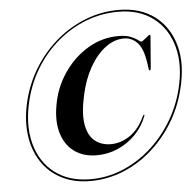

<svg xmlns="http://www.w3.org/2000/svg" viewBox="-53 -782 877 860"><g transform="rotate(-5 385.5 -352.0)"><path d="M319.5 24.5Q245 24.5 189 -4.8Q133 -34 99.2 -86.5Q65.5 -139 57.2 -209.5Q49 -280 70 -363Q90.5 -442.5 133.2 -509.2Q176 -576 235 -625Q294 -674 364.5 -701Q435 -728 511 -728Q608 -728 672.8 -679.2Q737.5 -630.5 760.8 -545Q784 -459.5 755.5 -349Q735.5 -268 693.2 -200Q651 -132 592.8 -81.5Q534.5 -31 464.8 -3.2Q395 24.5 319.5 24.5ZM322 16.5Q394.5 16.5 462.5 -11Q530.5 -38.5 587.5 -88Q644.5 -137.5 686 -204.2Q727.5 -271 747.5 -349.5Q774.5 -456.5 752 -540.2Q729.5 -624 666.2 -672Q603 -720 508.5 -720Q433.5 -720 364.8 -693.8Q296 -667.5 238.5 -619.5Q181 -571.5 140 -506.5Q99 -441.5 79 -363.5Q51.5 -254.5 73.5 -168.5Q95.5 -82.5 159.5 -33Q223.5 16.5 322 16.5ZM585 -245Q567.5 -198.5 533.2 -163.2Q499 -128 453.8 -108Q408.5 -88 357.5 -88Q297 -88 255.5 -119Q214 -150 198.5 -207.5Q183 -265 200.5 -345Q216 -416.5 259.2 -477.2Q302.5 -538 365 -574.8Q427.5 -611.5 500.5 -611.5Q534 -611.5 554.8 -603Q575.5 -594.5 586.2 -586Q597 -577.5 600 -577.5Q604 -577.5 612.8 -584.5Q621.5 -591.5 629.8 -598.2Q638 -605 640.5 -605Q644 -605 643.5 -598L632 -453.5Q631 -447 628 -446.5Q623 -445 622.5 -452.5Q613.5 -538.5 587.2 -568.5Q561 -598.5 524 -598.5Q479.5 -598.5 439.5 -568Q399.5 -537.5 369.2 -484Q339 -430.5 324 -360.5Q306 -279.5 315 -229.2Q324 -179 353.2 -155.5Q382.5 -132 425.5 -132Q469 -132 510.2 -159.2Q551.5 -186.5 579 -246Q582 -251 584 -250.5Q587 -249.5 585 -245Z"/></g></svg>

Font: Fraunces 144pt SemiBold
Style: Italic
Weight: 600
Italic angle: -16°
Version: Version 1.000;[0bf87f6ff]